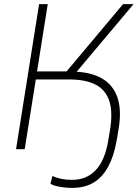

<svg xmlns="http://www.w3.org/2000/svg" viewBox="-20 -725 681 933"><path d="M331 188Q298 188 266.5 182Q235 176 225 167L235 130Q253 139 277 144Q301 149 330 149Q401 149 445.5 101.5Q490 54 506 -42L514 -90Q529 -178 511.5 -233Q494 -288 445 -313.5Q396 -339 314 -339H154L100 0H58L170 -705H212L160 -378H317L291 -363L578 -705H629L338 -359L327 -377Q416 -377 472.5 -345.5Q529 -314 550.5 -252Q572 -190 556 -96L547 -43Q534 32 506.5 83.5Q479 135 436 161.5Q393 188 331 188Z"/></svg>

Font: Nunito Sans 12pt ExtraLight
Style: Italic
Weight: 200
Italic angle: -9°
Designer: Vernon Adams
Foundry: Vernon Adams
Version: Version 3.101;gftools[0.9.27]